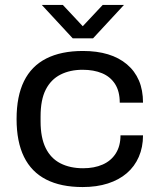

<svg xmlns="http://www.w3.org/2000/svg" viewBox="-20 -744 645 776"><path d="M314 12Q226 12 166.5 -18.5Q107 -49 77 -110Q47 -171 47 -263Q47 -355 77 -416Q107 -477 167 -507.5Q227 -538 315 -538Q372 -538 416.5 -524.5Q461 -511 493 -484Q525 -457 541.5 -418.5Q558 -380 558 -329H464Q464 -375 445 -404.5Q426 -434 392.5 -448Q359 -462 314 -462Q263 -462 224.5 -442.5Q186 -423 165 -382Q144 -341 144 -273V-253Q144 -188 164.5 -146Q185 -104 224 -84Q263 -64 316 -64Q361 -64 395 -79Q429 -94 448 -124Q467 -154 467 -197H558Q558 -149 541 -110Q524 -71 492.5 -44Q461 -17 416 -2.5Q371 12 314 12ZM149 -724H234L337 -614L291 -613L395 -724H481L356 -589H274Z"/></svg>

Font: Archivo SemiExpanded
Style: Regular
Weight: 400
Width: 6
Designer: Hector Gatti
Foundry: Omnibus-Type
Version: Version 2.001